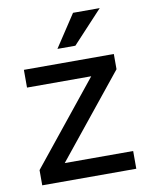

<svg xmlns="http://www.w3.org/2000/svg" viewBox="-83 -793 667 854"><g transform="rotate(-10 250.5 -366.0)"><path d="M38.1 0V-68.8L336.9 -439.9H46.9V-520H453.1V-451.2L153.8 -80.1H462.9V0ZM210 -585.9 306.2 -731.9H426.8L291 -585.9Z"/></g></svg>

Font: Aspekta 450
Style: Regular
Weight: 450
Designer: Ivo Dolenc
Version: Version 2.000